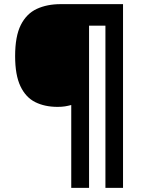

<svg xmlns="http://www.w3.org/2000/svg" viewBox="-20 -780 689 927"><path d="M574 127H489V-656H410V127H324V-273Q309 -269 294 -266.5Q279 -264 258 -264Q196 -264 150 -287Q104 -310 78.5 -364Q53 -418 53 -509Q53 -605 80.5 -659.5Q108 -714 157.5 -737Q207 -760 273 -760H574Z"/></svg>

Font: Noto Sans Sinhala UI ExtraBold
Style: Regular
Weight: 800
Designer: Jelle Bosma - Monotype Design Team
Foundry: Monotype Imaging Inc.
Version: Version 2.006; ttfautohint (v1.8.4.7-5d5b)